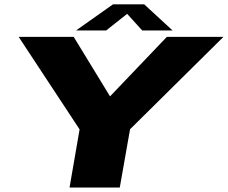

<svg xmlns="http://www.w3.org/2000/svg" viewBox="-20 -840 1021 860"><path d="M291.5 0H516.5L562.5 -261L981 -675H727.5L473.5 -409H472.5L310 -675H63.5L336.5 -260.5ZM320.5 -703.5H455.5L549.5 -778L617 -703.5H753L626 -820.5H486Z"/></svg>

Font: Anybody Expanded ExtraBold
Style: Italic
Weight: 800
Width: 7
Italic angle: -10°
Version: Version 1.113;gftools[0.9.25]